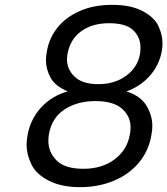

<svg xmlns="http://www.w3.org/2000/svg" viewBox="-20 -754 692 794"><path d="M260 -376Q208 -398 189 -433Q170 -468 170 -505Q170 -522 174 -542Q183 -596 217.5 -639.5Q252 -683 310 -708.5Q368 -734 444 -734Q520 -734 569 -708.5Q618 -683 635 -646.5Q652 -610 652 -575Q652 -559 649 -542Q638 -484 599.5 -440.5Q561 -397 503 -376Q562 -357 586 -316.5Q610 -276 610 -233Q610 -215 606 -195Q595 -130 554.5 -81.5Q514 -33 450.5 -6.5Q387 20 311 20Q235 20 182.5 -6.5Q130 -33 110 -74Q90 -115 90 -155Q90 -174 94 -195Q106 -262 150.5 -310Q195 -358 260 -376ZM559 -531Q561 -545 561 -557Q561 -600 531 -629Q501 -658 431 -658Q362 -658 316 -625Q270 -592 259 -530Q257 -519 257 -508Q257 -467 289 -436.5Q321 -406 387 -406Q454 -406 501.5 -440.5Q549 -475 559 -531ZM374 -336Q300 -336 247 -301.5Q194 -267 182 -198Q180 -184 180 -171Q180 -125 214 -90.5Q248 -56 325 -56Q402 -56 454 -95Q506 -134 517 -198Q520 -213 520 -227Q520 -273 484.5 -304.5Q449 -336 374 -336Z"/></svg>

Font: Fz Poppins
Style: Italic
Weight: 400
Italic angle: -10°
Designer: Ninad Kale (Devanagari), Jonny Pinhorn (Latin)
Foundry: Indian Type Foundry
Version: Vit hóa bi Vntype.Com & FontZin.Com